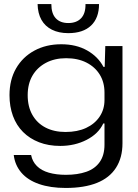

<svg xmlns="http://www.w3.org/2000/svg" viewBox="-20 -753 685 950"><path d="M305 177Q229 177 173 157.5Q117 138 85.5 101Q54 64 48 14H134Q140 46 162.5 68.5Q185 91 222 101.5Q259 112 306 112Q364 112 407 97Q450 82 473.5 48.5Q497 15 497 -37V-142H491Q467 -91 408.5 -61Q350 -31 278 -31Q220 -31 173.5 -49Q127 -67 94 -100Q61 -133 44 -179.5Q27 -226 27 -282Q27 -358 59.5 -414.5Q92 -471 150 -502.5Q208 -534 283 -534Q357 -534 411 -503.5Q465 -473 492 -422H498L501 -525H586V-44Q586 27 554 77Q522 127 459.5 152Q397 177 305 177ZM304 -100Q363 -100 406 -120Q449 -140 473 -176Q497 -212 497 -258V-295Q497 -346 473.5 -384Q450 -422 407.5 -443.5Q365 -465 307 -465Q250 -465 207 -442Q164 -419 140.5 -378.5Q117 -338 117 -282Q117 -225 140.5 -184Q164 -143 206 -121.5Q248 -100 304 -100ZM318 -589Q271 -589 237 -606Q203 -623 185 -655Q167 -687 166 -733H234Q234 -686 256 -662.5Q278 -639 318 -639Q359 -639 381.5 -663Q404 -687 403 -733H470Q470 -664 430.5 -626.5Q391 -589 318 -589Z"/></svg>

Font: Mona Sans Expanded
Style: Regular
Weight: 400
Width: 7
Designer: Deni Anggara
Foundry: GitHub
Version: Version 2.000